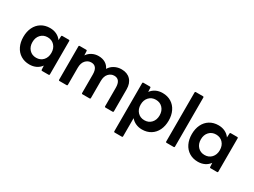

<svg xmlns="http://www.w3.org/2000/svg" viewBox="-60 -1495 3250 2458"><g transform="rotate(30 1565.5 -266.0)"><path d="M38 -259Q38 -338 67.5 -399Q97 -460 152 -494Q207 -528 280 -528Q334 -528 377.5 -507Q421 -486 449 -447L452 -505Q452 -518 466 -518H560Q573 -518 573 -505V-13Q573 0 560 0H466Q452 0 452 -13L449 -71Q421 -32 377.5 -11Q334 10 280 10Q207 10 152 -24Q97 -58 67.5 -119Q38 -180 38 -259ZM452 -259Q452 -326 413 -368Q374 -410 312 -410Q250 -410 211 -368Q172 -326 172 -259Q172 -192 211 -150Q250 -108 312 -108Q374 -108 413 -150Q452 -192 452 -259Z M722 0Q709 0 709 -13V-505Q709 -518 722 -518H816Q830 -518 830 -505L833 -443Q860 -484 904 -506Q948 -528 997 -528Q1055 -528 1097 -503.5Q1139 -479 1160 -433Q1188 -479 1235 -503.5Q1282 -528 1337 -528Q1422 -528 1470.5 -477Q1519 -426 1519 -337V-13Q1519 0 1506 0H1402Q1389 0 1389 -13V-284Q1389 -410 1297 -410Q1248 -410 1213.5 -372Q1179 -334 1179 -264V-13Q1179 0 1166 0H1062Q1049 0 1049 -13V-284Q1049 -410 957 -410Q908 -410 873.5 -372Q839 -334 839 -264V-13Q839 0 826 0Z M1664 218Q1651 218 1651 205V-505Q1651 -518 1664 -518H1758Q1772 -518 1772 -505L1775 -447Q1803 -486 1846.5 -507Q1890 -528 1944 -528Q2017 -528 2072 -494Q2127 -460 2156.5 -399Q2186 -338 2186 -259Q2186 -180 2156.5 -119Q2127 -58 2072 -24Q2017 10 1944 10Q1894 10 1852 -9Q1810 -28 1781 -63V205Q1781 218 1768 218ZM2052 -259Q2052 -326 2013 -368Q1974 -410 1912 -410Q1850 -410 1811 -368Q1772 -326 1772 -259Q1772 -192 1811 -150Q1850 -108 1912 -108Q1974 -108 2013 -150Q2052 -192 2052 -259Z M2305 0Q2292 0 2292 -13V-737Q2292 -750 2305 -750H2409Q2422 -750 2422 -737V-13Q2422 0 2409 0Z M2528 -259Q2528 -338 2557.5 -399Q2587 -460 2642 -494Q2697 -528 2770 -528Q2824 -528 2867.5 -507Q2911 -486 2939 -447L2942 -505Q2942 -518 2956 -518H3050Q3063 -518 3063 -505V-13Q3063 0 3050 0H2956Q2942 0 2942 -13L2939 -71Q2911 -32 2867.5 -11Q2824 10 2770 10Q2697 10 2642 -24Q2587 -58 2557.5 -119Q2528 -180 2528 -259ZM2942 -259Q2942 -326 2903 -368Q2864 -410 2802 -410Q2740 -410 2701 -368Q2662 -326 2662 -259Q2662 -192 2701 -150Q2740 -108 2802 -108Q2864 -108 2903 -150Q2942 -192 2942 -259Z"/></g></svg>

Font: LINE Seed Sans TH
Style: Bold
Weight: 700
Designer: Dalton Maag Ltd | Thai characters by Cadson Demak Co.,Ltd.
Foundry: Dalton Maag Ltd
Version: Version 1.002